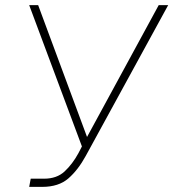

<svg xmlns="http://www.w3.org/2000/svg" viewBox="-20 -730 677 750"><path d="M94 0 100 -32H152Q202 -32 232.5 -60.5Q263 -89 286 -131L300 -158L94 -710H129L320 -195L600 -710H637L315 -121Q285 -66 247 -33Q209 0 145 0Z"/></svg>

Font: Raleway ExtraLight
Style: Italic
Weight: 200
Italic angle: -12°
Designer: Matt McInerney, Pablo Impallari, Rodrigo Fuenzalida
Foundry: Matt McInerney, Pablo Impallari, Rodrigo Fuenzalida
Version: Version 4.026